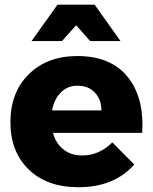

<svg xmlns="http://www.w3.org/2000/svg" viewBox="-20 -783 643 809"><path d="M300.8 -676.8 241.2 -609.9H112.8L222.2 -763.2H378.9L487.8 -609.9H359.9ZM306.2 -546.9Q445.8 -546.9 517.1 -460Q588.4 -373 579.1 -223.1H203.1Q215.8 -177.7 248 -152.8Q280.3 -127.9 326.2 -127.9Q397.9 -127.9 453.1 -183.1L545.9 -89.8Q460.9 5.9 310.1 5.9Q178.2 5.9 101.1 -68.8Q23.9 -143.6 23.9 -268.1Q23.9 -394 101.6 -470.5Q179.2 -546.9 306.2 -546.9ZM199.2 -317.9H407.2Q407.2 -364.3 379.6 -393.1Q352.1 -421.9 307.1 -421.9Q264.6 -421.9 236.6 -393.8Q208.5 -365.7 199.2 -317.9Z"/></svg>

Font: Montserrat-Arabic
Style: Bold
Weight: 700
Designer: Mohamed Gaber
Foundry: Kief Type Foundry
Version: Version 5.008;PS 005.008;hotconv 1.0.88;makeotf.lib2.5.64775